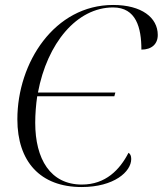

<svg xmlns="http://www.w3.org/2000/svg" viewBox="-20 -744 656 774"><path d="M309 10C440 10 509 -52 509 -103C509 -116 505 -124 498 -128C463 -60 406 0 310 0C183 0 122 -103 122 -249C122 -284 125 -322 130 -356H441L445 -371H133C170 -569 289 -714 436 -714C529 -714 550 -632 550 -544C591 -544 616 -566 616 -603C616 -673 551 -724 436 -724C200 -724 50 -492 50 -263C50 -93 142 10 309 10Z"/></svg>

Font: Noto Serif Display Light
Style: Italic
Weight: 300
Italic angle: -12°
Designer: Monotype Design Team
Foundry: Monotype Imaging Inc.
Version: Version 2.009